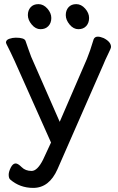

<svg xmlns="http://www.w3.org/2000/svg" viewBox="-20 -895 569 928"><path d="M140.6 13.2Q75.7 13.2 28.8 -27.8Q22 -34.2 22 -50.8Q22 -64.9 32 -85Q42 -105 55.7 -105Q66.9 -105 85 -86.9Q103 -68.8 132.8 -68.8Q160.6 -68.8 188 -123L226.6 -206.1L50.8 -600.1Q28.8 -647.9 18.8 -667Q8.8 -686 8.8 -689Q8.8 -702.1 24.9 -707.5Q41 -712.9 56.6 -712.9Q97.7 -712.9 103.3 -697.5Q108.9 -682.1 116.9 -658.4Q125 -634.8 130.9 -620.1L268.6 -306.2L399.9 -609.9Q414.6 -645 432.6 -705.1Q438 -717.8 452.6 -717.8Q464.8 -717.8 481 -710.9Q516.6 -692.9 516.6 -668Q516.6 -662.1 502.2 -633.1Q487.8 -604 480 -584L257.8 -77.1Q217.8 13.2 140.6 13.2ZM213.9 -769Q199.7 -753.9 175.8 -753.9Q151.9 -753.9 133.3 -776.4Q114.7 -798.8 114.7 -822Q114.7 -845.2 128.2 -860.1Q141.6 -875 165.8 -875Q189.9 -875 209 -853.5Q228 -832 228 -808.1Q228 -784.2 213.9 -769ZM396.7 -769Q382.8 -753.9 358.9 -753.9Q335 -753.9 316.4 -776.4Q297.9 -798.8 297.9 -822Q297.9 -845.2 311.3 -860.1Q324.7 -875 348.6 -875Q372.6 -875 391.6 -853.5Q410.6 -832 410.6 -808.1Q410.6 -784.2 396.7 -769Z"/></svg>

Font: LXGW WenKai GB Screen
Style: Regular
Weight: 400
Designer: LXGW / Fontworks Inc.
Foundry: LXGW / Fontworks Inc.
Version: Version 1.321;February 19, 2024;FontCreator 14.0.0.2901 64-b